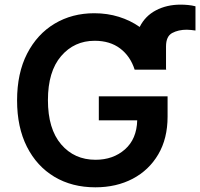

<svg xmlns="http://www.w3.org/2000/svg" viewBox="-20 -794 859 824"><path d="M557.9 -495Q539.4 -552.9 495.7 -585.9Q452.1 -619 386.4 -619Q298.7 -619 242.2 -553.1Q185.7 -487.2 185.7 -364.3Q185.7 -240.8 242.4 -174.5Q299 -108.3 389.9 -108.3Q465.6 -108.3 516.2 -152.9Q566.8 -197.4 568.9 -277.7H404.1V-380.7H699.2V-293.3Q699.2 -199.6 659.3 -131.6Q619.3 -63.6 549.4 -26.8Q479.4 9.9 389.2 9.9Q289.1 9.9 213.4 -35.3Q137.8 -80.6 95.5 -164.2Q53.3 -247.9 53.3 -362.9Q53.3 -480.1 96.4 -563.9Q139.6 -647.7 214.5 -692.5Q289.4 -737.2 384.6 -737.2Q440.7 -737.2 490.2 -721.8Q539.8 -706.3 579.5 -678.3Q602.6 -725.1 649.1 -749.6Q695.7 -774.1 755 -774.1Q771.3 -774.1 787.3 -772.5Q803.3 -771 818.9 -767V-663Q810 -664.1 800.6 -665.3Q791.2 -666.5 781.6 -666.5Q745.4 -666.5 718.9 -652.3Q692.5 -638.1 692.5 -594.5V-499.3Q692.8 -497.2 693.2 -495Z"/></svg>

Font: Inter UI Semi Bold
Style: Regular
Weight: 600
Designer: Rasmus Andersson
Foundry: rsms
Version: 3.2;8d6f07862